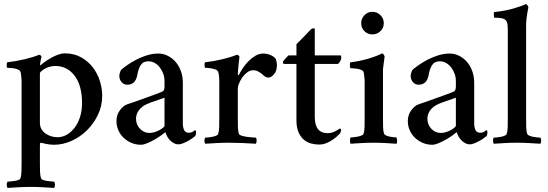

<svg xmlns="http://www.w3.org/2000/svg" viewBox="-20 -703 2692 943"><path d="M252 -379Q237 -379 223.5 -375Q210 -371 199.5 -365Q189 -359 182.5 -353Q176 -347 176 -343V-99Q176 -81 184.5 -67.5Q193 -54 206 -45.5Q219 -37 234 -33Q249 -29 262 -29Q288 -29 310 -42.5Q332 -56 348.5 -78.5Q365 -101 374 -131.5Q383 -162 383 -196Q383 -283 346.5 -331Q310 -379 252 -379ZM298 -441Q344 -441 378.5 -421.5Q413 -402 436 -372Q459 -342 470.5 -305Q482 -268 482 -233Q482 -182 460.5 -138Q439 -94 405.5 -61.5Q372 -29 330 -10.5Q288 8 246 8Q226 8 207.5 4Q189 0 180 -2Q176 -2 176 11V94Q176 119 176.5 139.5Q177 160 182 173Q184 178 192 181Q200 184 210.5 185.5Q221 187 231 188Q241 189 246 189Q250 196 250 204.5Q250 213 246 220Q216 218 188 216.5Q160 215 131 215Q101 215 74 216.5Q47 218 17 220Q13 213 13 204.5Q13 196 17 189Q22 189 32 188Q42 187 52 185.5Q62 184 70.5 181Q79 178 80 173Q85 159 85.5 138.5Q86 118 86 93V-292Q86 -297 86 -305Q86 -313 85 -322Q84 -331 83 -339Q82 -347 80 -352Q77 -358 67.5 -362Q58 -366 47.5 -367.5Q37 -369 27.5 -369.5Q18 -370 15 -370Q13 -375 13 -383.5Q13 -392 15 -397Q59 -402 101 -412Q143 -422 172 -434Q176 -434 180 -430.5Q184 -427 184 -425Q183 -420 180 -407.5Q177 -395 177 -387Q177 -378 181 -384Q191 -393 205.5 -403Q220 -413 236 -421.5Q252 -430 268 -435.5Q284 -441 298 -441Z M714 -50Q726 -50 739 -54Q752 -58 763 -64Q774 -70 781 -76Q788 -82 788 -85V-223Q770 -216 743.5 -207.5Q717 -199 702 -192Q677 -181 662.5 -162Q648 -143 648 -118Q649 -89 668.5 -69.5Q688 -50 714 -50ZM672 8Q647 8 625 -1.5Q603 -11 586.5 -27Q570 -43 561 -64Q552 -85 552 -109Q552 -139 569 -161.5Q586 -184 603 -190Q622 -196 647 -205Q672 -214 697 -223Q722 -232 744 -240Q766 -248 779 -254Q788 -259 788 -279V-305Q788 -323 782 -340Q776 -357 765.5 -371Q755 -385 740.5 -393.5Q726 -402 709 -402Q683 -402 671 -383Q659 -364 654 -333Q645 -287 605 -287Q588 -287 577 -300Q566 -313 566 -330Q566 -335 568.5 -344.5Q571 -354 575 -360Q585 -369 604 -382.5Q623 -396 647.5 -409Q672 -422 700.5 -431Q729 -440 758 -440Q782 -440 804 -429Q826 -418 842.5 -399Q859 -380 868.5 -353.5Q878 -327 878 -297V-97Q878 -77 884.5 -64Q891 -51 907 -51Q919 -51 927.5 -56.5Q936 -62 938 -64Q941 -63 942 -59.5Q943 -56 943 -53Q943 -42 939 -35Q934 -31 924.5 -24Q915 -17 903 -10.5Q891 -4 878.5 1Q866 6 856 6Q845 6 834.5 0.5Q824 -5 815.5 -13.5Q807 -22 801 -33Q795 -44 792 -54Q788 -50 773.5 -39.5Q759 -29 741 -18.5Q723 -8 704 0Q685 8 672 8Z M1272 -440Q1292 -440 1309 -432.5Q1326 -425 1334 -414Q1336 -409 1338 -401Q1340 -393 1340 -382Q1340 -355 1326 -338.5Q1312 -322 1299 -322Q1288 -322 1278.5 -329.5Q1269 -337 1261 -344Q1253 -349 1245.5 -353.5Q1238 -358 1224 -358Q1208 -358 1194 -347.5Q1180 -337 1170 -322.5Q1160 -308 1154 -293.5Q1148 -279 1148 -270V-124Q1148 -100 1148.5 -79Q1149 -58 1154 -44Q1156 -40 1167 -36.5Q1178 -33 1192 -31Q1206 -29 1219 -28Q1232 -27 1237 -27Q1241 -21 1240.5 -12Q1240 -3 1237 3Q1206 1 1171 -0.5Q1136 -2 1107 -2Q1077 -2 1047.5 -0.5Q1018 1 988 3Q984 -3 984 -12Q984 -21 988 -27Q993 -27 1002.5 -28Q1012 -29 1022.5 -31Q1033 -33 1041.5 -36.5Q1050 -40 1051 -44Q1056 -58 1056.5 -78Q1057 -98 1057 -124V-291Q1057 -296 1057 -304Q1057 -312 1056.5 -321Q1056 -330 1054.5 -338.5Q1053 -347 1051 -351Q1048 -358 1039 -361.5Q1030 -365 1019 -367Q1008 -369 999 -369.5Q990 -370 987 -370Q985 -375 984.5 -383.5Q984 -392 987 -397Q1030 -402 1072 -412Q1114 -422 1143 -434Q1148 -434 1152 -430.5Q1156 -427 1156 -425Q1156 -422 1154.5 -410Q1153 -398 1151.5 -383.5Q1150 -369 1149 -356Q1148 -343 1148 -338Q1148 -334 1150 -334Q1152 -334 1153 -335Q1161 -351 1173.5 -369.5Q1186 -388 1201.5 -403.5Q1217 -419 1235 -429.5Q1253 -440 1272 -440Z M1651 -431Q1655 -431 1655.5 -427.5Q1656 -424 1656 -419Q1656 -412 1651.5 -403.5Q1647 -395 1640 -389H1526V-129Q1526 -49 1589 -49Q1610 -49 1628 -59Q1646 -69 1650 -72Q1655 -70 1655 -64Q1655 -59 1653 -54Q1651 -49 1649 -47Q1645 -42 1635 -33Q1625 -24 1611.5 -15Q1598 -6 1581.5 0.5Q1565 7 1547 7Q1527 7 1507 1.5Q1487 -4 1471.5 -17.5Q1456 -31 1446 -54Q1436 -77 1436 -112V-389H1374Q1372 -389 1370.5 -393Q1369 -397 1369 -399Q1370 -402 1374 -406.5Q1378 -411 1382.5 -416Q1387 -421 1391.5 -425.5Q1396 -430 1397 -431H1436V-486Q1445 -495 1456 -506Q1467 -517 1477.5 -528Q1488 -539 1496 -547.5Q1504 -556 1508 -560Q1513 -564 1519.5 -564Q1526 -564 1526 -560V-431Z M1754 -589Q1754 -612 1770 -628.5Q1786 -645 1809 -645Q1832 -645 1848.5 -628.5Q1865 -612 1865 -589Q1865 -566 1848.5 -550Q1832 -534 1809 -534Q1786 -534 1770 -550Q1754 -566 1754 -589ZM1861 -123Q1861 -99 1861.5 -78.5Q1862 -58 1867 -45Q1869 -41 1876.5 -37.5Q1884 -34 1894 -32Q1904 -30 1913.5 -29Q1923 -28 1927 -28Q1930 -23 1930.5 -12Q1931 -1 1927 3Q1897 1 1871 -0.5Q1845 -2 1816 -2Q1786 -2 1759 -0.5Q1732 1 1702 3Q1699 -1 1699 -12Q1699 -23 1702 -28Q1707 -28 1717 -29Q1727 -30 1737 -32Q1747 -34 1755.5 -37.5Q1764 -41 1765 -45Q1770 -58 1770.5 -78Q1771 -98 1771 -123V-290Q1771 -295 1771 -303Q1771 -311 1770 -320Q1769 -329 1768 -337.5Q1767 -346 1765 -351Q1762 -357 1752.5 -360.5Q1743 -364 1732.5 -365.5Q1722 -367 1713 -367.5Q1704 -368 1701 -368Q1699 -370 1698.5 -382Q1698 -394 1701 -397Q1744 -402 1786 -414Q1828 -426 1857 -441Q1861 -440 1865 -434Q1869 -428 1869 -425Q1869 -422 1867.5 -413.5Q1866 -405 1865 -395Q1864 -385 1862.5 -375.5Q1861 -366 1861 -362V-320Z M2145 -50Q2157 -50 2170 -54Q2183 -58 2194 -64Q2205 -70 2212 -76Q2219 -82 2219 -85V-223Q2201 -216 2174.5 -207.5Q2148 -199 2133 -192Q2108 -181 2093.5 -162Q2079 -143 2079 -118Q2080 -89 2099.5 -69.5Q2119 -50 2145 -50ZM2103 8Q2078 8 2056 -1.5Q2034 -11 2017.5 -27Q2001 -43 1992 -64Q1983 -85 1983 -109Q1983 -139 2000 -161.5Q2017 -184 2034 -190Q2053 -196 2078 -205Q2103 -214 2128 -223Q2153 -232 2175 -240Q2197 -248 2210 -254Q2219 -259 2219 -279V-305Q2219 -323 2213 -340Q2207 -357 2196.5 -371Q2186 -385 2171.5 -393.5Q2157 -402 2140 -402Q2114 -402 2102 -383Q2090 -364 2085 -333Q2076 -287 2036 -287Q2019 -287 2008 -300Q1997 -313 1997 -330Q1997 -335 1999.5 -344.5Q2002 -354 2006 -360Q2016 -369 2035 -382.5Q2054 -396 2078.5 -409Q2103 -422 2131.5 -431Q2160 -440 2189 -440Q2213 -440 2235 -429Q2257 -418 2273.5 -399Q2290 -380 2299.5 -353.5Q2309 -327 2309 -297V-97Q2309 -77 2315.5 -64Q2322 -51 2338 -51Q2350 -51 2358.5 -56.5Q2367 -62 2369 -64Q2372 -63 2373 -59.5Q2374 -56 2374 -53Q2374 -42 2370 -35Q2365 -31 2355.5 -24Q2346 -17 2334 -10.5Q2322 -4 2309.5 1Q2297 6 2287 6Q2276 6 2265.5 0.5Q2255 -5 2246.5 -13.5Q2238 -22 2232 -33Q2226 -44 2223 -54Q2219 -50 2204.5 -39.5Q2190 -29 2172 -18.5Q2154 -8 2135 0Q2116 8 2103 8Z M2474 -549Q2474 -570 2472.5 -583Q2471 -596 2464 -603.5Q2457 -611 2444 -613.5Q2431 -616 2408 -616Q2407 -616 2406.5 -620Q2406 -624 2405.5 -629Q2405 -634 2405.5 -638.5Q2406 -643 2408 -644Q2459 -649 2499.5 -660.5Q2540 -672 2563 -683Q2567 -682 2571 -676.5Q2575 -671 2575 -666Q2572 -654 2570 -640Q2568 -628 2566 -612Q2564 -596 2564 -576V-122Q2564 -97 2564.5 -77Q2565 -57 2570 -44Q2572 -40 2580 -36.5Q2588 -33 2598.5 -31Q2609 -29 2619 -28Q2629 -27 2634 -27Q2638 -21 2638 -12Q2638 -3 2634 3Q2604 1 2576 -0.5Q2548 -2 2519 -2Q2489 -2 2462 -0.5Q2435 1 2405 3Q2402 -3 2401.5 -12Q2401 -21 2405 -27Q2410 -27 2420 -28Q2430 -29 2440 -31Q2450 -33 2458.5 -36.5Q2467 -40 2468 -44Q2473 -57 2473.5 -77Q2474 -97 2474 -122Z"/></svg>

Font: Vermiglione Medium
Style: Regular
Weight: 500
Version: Version 1.000